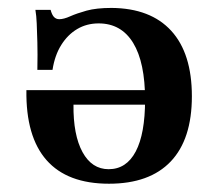

<svg xmlns="http://www.w3.org/2000/svg" viewBox="-20 -448 546 480"><path d="M252.4 11.3Q148.4 11.3 96.4 -47.6Q44.4 -106.5 46 -222.6H380.6L381.5 -186.3H163.7Q162.9 -110.5 186.3 -67.7Q209.7 -25 251.6 -25Q296 -25 319.4 -69.4Q342.7 -113.7 342.7 -198.4Q342.7 -291.9 312.9 -340.7Q283.1 -389.5 226.6 -389.5Q196.8 -389.5 173 -375.4Q149.2 -361.3 133.1 -335.5Q116.9 -309.7 111.3 -273.4H73.4Q74.2 -314.5 73.4 -342.3Q72.6 -370.2 71.8 -389.5Q71 -408.9 68.5 -423.4H106.5Q109.7 -411.3 114.9 -405.6Q120.2 -400 128.2 -400Q139.5 -400 155.6 -407.3Q171.8 -414.5 196.4 -421.4Q221 -428.2 258.9 -428.2Q356.5 -427.4 408.1 -371Q459.7 -314.5 459.7 -207.3Q459.7 -100 406.9 -44.4Q354 11.3 252.4 11.3Z"/></svg>

Font: Playfair 9pt
Style: Bold
Weight: 700
Designer: Claus Eggers Sørensen
Foundry: Claus Eggers Sørensen
Version: Version 2.203